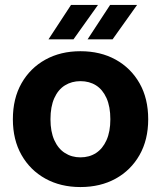

<svg xmlns="http://www.w3.org/2000/svg" viewBox="-20 -744 651 776"><path d="M305 12Q225 12 163.5 -22Q102 -56 67 -117.5Q32 -179 32 -262Q32 -346 67 -407.5Q102 -469 163.5 -503Q225 -537 305 -537Q386 -537 447.5 -503Q509 -469 544 -407.5Q579 -346 579 -262Q579 -179 544 -117.5Q509 -56 447.5 -22Q386 12 305 12ZM305 -108Q341 -108 368 -125.5Q395 -143 410.5 -177.5Q426 -212 426 -262Q426 -313 410.5 -347.5Q395 -382 368 -399Q341 -416 305 -416Q270 -416 242.5 -399Q215 -382 199.5 -347.5Q184 -313 184 -262Q184 -212 199.5 -177.5Q215 -143 242.5 -125.5Q270 -108 305 -108ZM267 -724H376L277 -585H176ZM425 -724H534L435 -585H334Z"/></svg>

Font: TikTok Sans 24pt
Style: Bold
Weight: 700
Version: Version 4.000